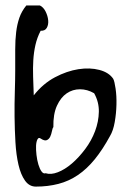

<svg xmlns="http://www.w3.org/2000/svg" viewBox="-20 -691 498 708"><path d="M36.1 -433.1Q36.1 -473.6 36.1 -508.8Q36.1 -543.9 39.6 -572.5Q43 -601.1 51.3 -625.2Q59.6 -649.4 77.1 -670.9H127Q140.1 -664.6 148.2 -648.4Q156.2 -632.3 157.7 -616.2Q159.2 -600.1 152.6 -588.4Q146 -576.7 129.9 -577.6Q116.7 -552.2 110.6 -524.9Q104.5 -497.6 102.8 -469Q101.1 -440.4 102.1 -408.2Q103 -376 104.5 -339.4Q138.7 -382.8 182.6 -406Q226.6 -429.2 269 -435.8Q311.5 -442.4 346.7 -433.1Q381.8 -423.8 397.5 -400.4Q402.3 -391.6 406.2 -364.5Q410.2 -337.4 409.4 -305.2Q408.7 -272.9 403.1 -241Q397.5 -209 385.7 -189.5Q358.4 -139.2 329.3 -103.5Q300.3 -67.9 267.1 -45.4Q233.9 -22.9 195.3 -12.9Q156.7 -2.9 112.3 -2.9Q87.9 -2.9 72.3 -24.9Q56.6 -46.9 48.1 -83.5Q39.6 -120.1 36.9 -166.7Q34.2 -213.4 33.7 -261Q33.2 -308.6 34.7 -353.5Q36.1 -398.4 36.1 -433.1ZM327.1 -347.2Q301.8 -361.8 274.9 -361.8Q248 -361.8 226.1 -346.9Q204.1 -332 189.9 -301Q175.8 -270 176.8 -222.2Q173.8 -219.2 171.6 -207.8Q169.4 -196.3 165.3 -187.3Q161.1 -178.2 152.8 -174.3Q144.5 -170.4 129.9 -180.2Q122.6 -185.5 118.2 -177.2Q113.8 -168.9 113 -154.1Q112.3 -139.2 114.5 -119.9Q116.7 -100.6 121.6 -84.2Q126.5 -67.9 133.3 -58.6Q140.1 -49.3 148.4 -52.2Q167.5 -45.9 193.4 -55.9Q219.2 -65.9 245.1 -88.1Q271 -110.4 294.2 -141.4Q317.4 -172.4 330.6 -207.5Q343.8 -242.7 344.5 -278.8Q345.2 -314.9 327.1 -347.2Z"/></svg>

Font: AKL 022
Style: Regular
Weight: 400
Designer: AKL
Foundry: AKL
Version: Version 2.053;August 19, 2024;FontCreator 13.0.0.2675 64-bit